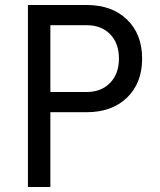

<svg xmlns="http://www.w3.org/2000/svg" viewBox="-20 -750 640 770"><path d="M92 0V-730H327Q429 -730 489.5 -671.5Q550 -613 550 -515Q550 -417 489.5 -358.5Q429 -300 327 -300H182V0ZM182 -381H327Q386 -381 421.5 -417.5Q457 -454 457 -515Q457 -577 421.5 -613Q386 -649 327 -649H182Z"/></svg>

Font: Tiny
Style: Regular
Weight: 400
Designer: Philipp Nurullin, Konstantin Bulenkov
Foundry: JetBrains
Version: Version 2.251; ttfautohint (v1.8.4.7-5d5b)